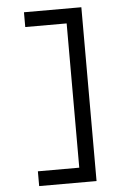

<svg xmlns="http://www.w3.org/2000/svg" viewBox="-60 -843 706 993"><g transform="rotate(-5 293.0 -347.0)"><path d="M102.5 104.5H400.4V-797.9H102.5V-721.2H317.4V27.8H102.5Z"/></g></svg>

Font: Cascadia Code SemiLight
Style: Regular
Weight: 350
Monospace: yes
Designer: Aaron Bell
Foundry: Saja Typeworks
Version: Version 2404.023